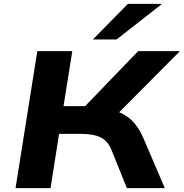

<svg xmlns="http://www.w3.org/2000/svg" viewBox="-20 -968 946 988"><path d="M60 0 172 -705H352L307 -422H445L399 -402L691 -705H906L570 -367L504 -414Q566 -405 606.5 -384.5Q647 -364 673 -332.5Q699 -301 718 -257L828 0H633L553 -198Q535 -242 499 -260.5Q463 -279 400 -279H284L240 0ZM458 -765 638 -948H814L580 -765Z"/></svg>

Font: Nunito Sans 10pt Expanded ExtraBold
Style: Italic
Weight: 800
Width: 7
Italic angle: -9°
Designer: Vernon Adams
Foundry: Vernon Adams
Version: Version 3.101;gftools[0.9.27]